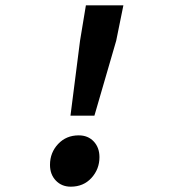

<svg xmlns="http://www.w3.org/2000/svg" viewBox="-20 -690 640 722"><path d="M245 -255 281 -537 303 -670H444L417 -537L335 -255ZM246 12Q212 12 190 -11Q168 -34 168 -70Q168 -116 198.5 -148.5Q229 -181 276 -181Q311 -181 332.5 -158Q354 -135 354 -99Q354 -54 324 -21Q294 12 246 12Z"/></svg>

Font: Source Code Pro ExtraLight
Style: Bold Italic
Weight: 700
Italic angle: -11°
Monospace: yes
Version: Version 1.016;hotconv 1.0.116;makeotfexe 2.5.65601